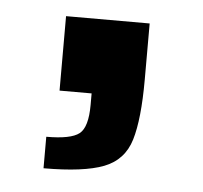

<svg xmlns="http://www.w3.org/2000/svg" viewBox="-33 -164 353 334"><g transform="rotate(5 143.5 3.5)"><path d="M54 137V82Q97 82 111.5 70.5Q126 59 126 20V0H70V-130H216V-32Q216 37 205 73.5Q194 110 159 123.5Q124 137 54 137Z"/></g></svg>

Font: Saira Expanded SemiBold
Style: Regular
Weight: 600
Width: 7
Designer: Hector Gatti with collaboration of the Omnibus-Type team
Foundry: Omnibus-Type
Version: Version 1.100; ttfautohint (v1.8.3)